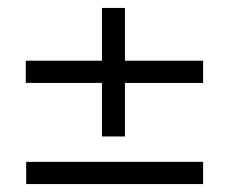

<svg xmlns="http://www.w3.org/2000/svg" viewBox="-20 -531 570 484"><path d="M45 -322V-378H237V-511H295V-378H492V-322H295V-187H237V-322ZM46 -123H492V-67H46Z"/></svg>

Font: TypoPRO Titillium Text
Style: 250 wt
Weight: 300
Designer: Accademia di Belle Arti di Urbino and others
Foundry: Accademia di Belle Arti di Urbino and others.
Version: Version 25.000